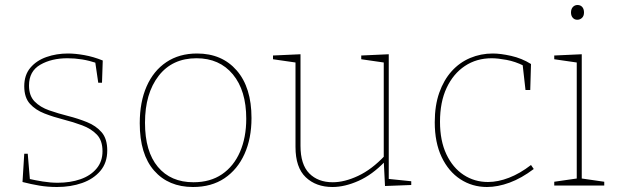

<svg xmlns="http://www.w3.org/2000/svg" viewBox="-20 -742 2469 768"><path d="M96 -400Q96 -359 118.5 -336Q141 -313 177 -300.5Q213 -288 252.5 -278Q292 -268 328 -253.5Q364 -239 386.5 -213Q409 -187 409 -140Q409 -91 381.5 -58.5Q354 -26 308.5 -10Q263 6 208 6Q171 6 138 0.5Q105 -5 70 -14L77 -127H91L100 -19L94 -27Q120 -21 151 -16Q182 -11 211 -11Q261 -11 301.5 -25Q342 -39 366 -67.5Q390 -96 390 -137Q390 -180 367.5 -203.5Q345 -227 309 -240.5Q273 -254 233.5 -264Q194 -274 158 -288Q122 -302 99.5 -327Q77 -352 77 -397Q77 -442 101.5 -471Q126 -500 166 -514Q206 -528 252 -528Q281 -528 317.5 -521.5Q354 -515 391 -500L388 -411H373L360 -500L366 -490Q309 -509 250 -509Q186 -509 141 -483Q96 -457 96 -400Z M768 -528Q868 -528 927 -460Q986 -392 986 -270Q986 -188 958 -126Q930 -64 878 -29Q826 6 752 6Q654 6 596.5 -59.5Q539 -125 539 -249Q539 -334 566.5 -396.5Q594 -459 645.5 -493.5Q697 -528 768 -528ZM766 -509Q669 -509 614.5 -438.5Q560 -368 560 -251Q560 -136 611.5 -74.5Q663 -13 754 -13Q821 -13 868 -45Q915 -77 940 -134.5Q965 -192 965 -267Q965 -380 911.5 -444.5Q858 -509 766 -509Z M1310 6Q1244 6 1203 -33Q1162 -72 1162 -154V-499L1169 -491L1072 -505V-520L1182 -525V-159Q1182 -84 1217 -48.5Q1252 -13 1311 -13Q1358 -13 1412.5 -38.5Q1467 -64 1519 -119L1515 -108V-500L1522 -491L1425 -505V-520L1535 -525V-23L1528 -27L1625 -17V-2L1520 2L1515 -98L1519 -95Q1469 -43 1414 -18.5Q1359 6 1310 6Z M1928 6Q1869 6 1821.5 -25Q1774 -56 1746.5 -114Q1719 -172 1719 -253Q1719 -320 1737 -371Q1755 -422 1786.5 -457Q1818 -492 1860.5 -510Q1903 -528 1951 -528Q1982 -528 2024.5 -518.5Q2067 -509 2104 -486L2101 -382H2082L2070 -488L2075 -479Q2041 -496 2006 -502.5Q1971 -509 1947 -509Q1886 -509 1839.5 -478Q1793 -447 1766.5 -390.5Q1740 -334 1740 -255Q1740 -179 1765.5 -125Q1791 -71 1834.5 -42.5Q1878 -14 1932 -14Q1972 -14 2016 -31Q2060 -48 2104 -82L2115 -66Q2066 -29 2018.5 -11.5Q1971 6 1928 6Z M2307 -21 2300 -29 2397 -15V0H2197V-15L2294 -29L2287 -21V-499L2294 -491L2197 -505V-520L2307 -525ZM2289 -663Q2278 -663 2271 -671Q2264 -679 2264 -692Q2264 -706 2271.5 -714Q2279 -722 2290 -722Q2302 -722 2309 -714Q2316 -706 2316 -692Q2316 -678 2308 -670.5Q2300 -663 2289 -663Z"/></svg>

Font: Bitter Thin Thin
Style: Regular
Weight: 250
Version: Version 2.002